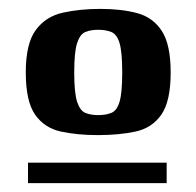

<svg xmlns="http://www.w3.org/2000/svg" viewBox="-20 -613 441 432"><path d="M38 -450Q38 -515 60.5 -545.5Q83 -576 121.5 -584.5Q160 -593 206 -593Q253 -593 288.5 -583.5Q324 -574 344 -543.5Q364 -513 364 -450Q364 -385 343 -355Q322 -325 285 -317Q248 -309 200 -309Q154 -309 117 -317Q80 -325 59 -355Q38 -385 38 -450ZM255 -450Q255 -496 249 -516Q243 -536 230.5 -541Q218 -546 201 -546Q184 -546 172 -541Q160 -536 153.5 -516Q147 -496 147 -450Q147 -404 153.5 -384Q160 -364 172 -359Q184 -354 201 -354Q218 -354 230.5 -359Q243 -364 249 -384Q255 -404 255 -450ZM43 -247H355V-201H43Z"/></svg>

Font: Genos
Style: Bold Italic
Weight: 700
Italic angle: -8°
Version: Version 1.010